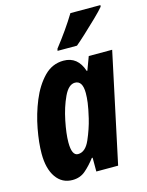

<svg xmlns="http://www.w3.org/2000/svg" viewBox="-117 -844 712 927"><g transform="rotate(-15 238.5 -380.5)"><path d="M317 -611Q333 -624 365.5 -654Q398 -684 430 -715Q462 -746 476 -763L477 -771H327Q284 -700 222 -621L220 -611ZM156 -170Q156 -213 169 -277Q182 -341 205.5 -391Q229 -441 261 -441Q299 -441 299 -379Q299 -358 295.5 -331Q292 -304 281 -257Q269 -207 246.5 -155.5Q224 -104 187 -104Q156 -104 156 -170ZM246 -69H250V0H359L476 -548H359L334 -481H331Q306 -558 235 -558Q178 -558 137 -515.5Q96 -473 69.5 -408.5Q43 -344 30 -274.5Q17 -205 17 -151Q17 -76 47 -33Q77 10 129 10Q167 10 193.5 -12.5Q220 -35 246 -69Z"/></g></svg>

Font: Noto Sans UI Condensed ExtraBold
Style: Italic
Weight: 800
Width: 3
Designer: Monotype Design Team
Foundry: Monotype Imaging Inc.
Version: 1.001